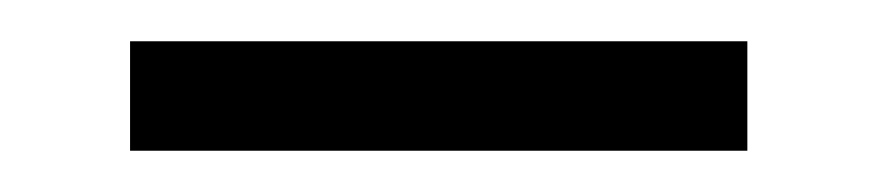

<svg xmlns="http://www.w3.org/2000/svg" viewBox="-20 -324 426 93"><path d="M43 -304C43 -304 43 -251 43 -251C43 -251 342 -251 342 -251C342 -251 342 -304 342 -304C342 -304 43 -304 43 -304Z"/></svg>

Font: BUSH 25 TRIRONG 0515 A
Style: Regular
Weight: 400
Designer: Katatrad Team
Foundry: CadsonDemak